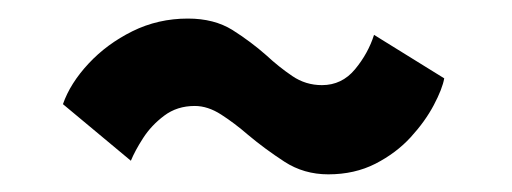

<svg xmlns="http://www.w3.org/2000/svg" viewBox="-20 -486 565 212"><path d="M49.5 -371Q57.5 -394 77.8 -415.8Q98 -437.5 126.2 -451.5Q154.5 -465.5 187.5 -465.5Q216.5 -465.5 236.8 -452.8Q257 -440 274 -425Q288 -412 302.8 -402Q317.5 -392 335.5 -392Q357.5 -392 372 -409.5Q386.5 -427 393 -447.5L470.5 -399.5Q468.5 -388 459 -370Q449.5 -352 433.5 -334.5Q417.5 -317 394.5 -305.2Q371.5 -293.5 342.5 -293.5Q315.5 -293.5 294 -307.5Q272.5 -321.5 254 -337Q239 -350 224.2 -359.5Q209.5 -369 195 -369Q175.5 -369 161.2 -358.2Q147 -347.5 138 -333.5Q129 -319.5 124.5 -308.5Z"/></svg>

Font: Grandstander Thin
Style: Bold
Weight: 700
Version: Version 1.200